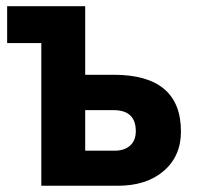

<svg xmlns="http://www.w3.org/2000/svg" viewBox="-20 -595 631 615"><path d="M2.9 -457V-575.2H252.9V-355.5H343.8Q559.6 -355.5 559.6 -173.8Q559.6 -94.7 504.4 -47.4Q449.2 0 357.4 0H112.3V-457ZM252.9 -112.3H346.7Q378.9 -112.3 397 -128.9Q415 -145.5 415 -174.8Q415 -242.2 343.8 -242.2H252.9Z"/></svg>

Font: Gothic A1 ExtraBold
Style: Regular
Weight: 800
Designer: HanYang I&C Co.,Ltd.
Foundry: HanYang I&C Co.,Ltd.
Version: Version 2.50